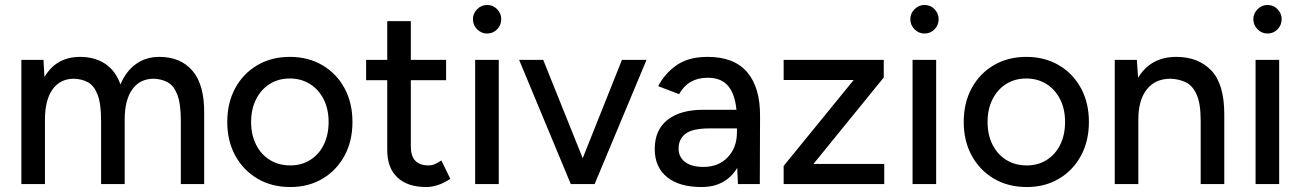

<svg xmlns="http://www.w3.org/2000/svg" viewBox="-20 -741 5243 773"><path d="M66 0V-500H155L159 -431Q207 -512 302 -512Q361 -512 403 -484.5Q445 -457 465 -401Q487 -454 527 -483Q567 -512 622 -512Q707 -512 755 -456Q803 -400 802 -286V0H708V-256Q708 -323 694 -359.5Q680 -396 655.5 -409.5Q631 -423 599 -424Q543 -424 512.5 -381Q482 -338 482 -260V0H387V-256Q387 -323 373 -359.5Q359 -396 334.5 -409.5Q310 -423 278 -424Q222 -424 191.5 -381Q161 -338 161 -260V0Z M1149 12Q1074 12 1017 -21.5Q960 -55 927.5 -114Q895 -173 895 -250Q895 -327 927 -386Q959 -445 1016 -478.5Q1073 -512 1147 -512Q1221 -512 1278 -478.5Q1335 -445 1367 -386Q1399 -327 1399 -250Q1399 -173 1367 -114Q1335 -55 1278.5 -21.5Q1222 12 1149 12ZM1149 -75Q1194 -75 1229 -97Q1264 -119 1283.5 -158.5Q1303 -198 1303 -250Q1303 -302 1283 -341.5Q1263 -381 1227.5 -403Q1192 -425 1147 -425Q1101 -425 1066 -403Q1031 -381 1011 -341.5Q991 -302 991 -250Q991 -198 1011 -158.5Q1031 -119 1066.5 -97Q1102 -75 1149 -75Z M1696 12Q1621 12 1580 -26.5Q1539 -65 1539 -137V-418H1454V-500H1539V-656H1634V-500H1776V-418H1634V-151Q1634 -75 1706 -75Q1717 -75 1728 -79Q1739 -83 1757 -95L1793 -21Q1743 12 1696 12Z M1893 0V-500H1988V0ZM1941 -606Q1918 -606 1901 -623Q1884 -640 1884 -664Q1884 -687 1901 -704Q1918 -721 1941 -721Q1965 -721 1981.5 -704Q1998 -687 1998 -664Q1998 -640 1981.5 -623Q1965 -606 1941 -606Z M2278 0 2070 -500H2167L2326 -104L2484 -500H2583L2374 0Z M2804 12Q2715 12 2665.5 -28Q2616 -68 2616 -141Q2616 -218 2667.5 -258.5Q2719 -299 2811 -299H2945Q2939 -362 2911.5 -395Q2884 -428 2829 -428Q2751 -428 2714 -362L2630 -394Q2656 -445 2704 -478.5Q2752 -512 2829 -512Q2936 -512 2988.5 -450Q3041 -388 3040 -272L3039 0H2951L2948 -65Q2926 -28 2890 -8Q2854 12 2804 12ZM2812 -69Q2873 -69 2910 -108Q2947 -147 2947 -209V-224H2837Q2768 -224 2740 -202.5Q2712 -181 2712 -143Q2712 -109 2738 -89Q2764 -69 2812 -69Z M3135 0V-73L3417 -419H3135V-500H3538V-429L3255 -81H3540V0Z M3654 0V-500H3749V0ZM3702 -606Q3679 -606 3662 -623Q3645 -640 3645 -664Q3645 -687 3662 -704Q3679 -721 3702 -721Q3726 -721 3742.5 -704Q3759 -687 3759 -664Q3759 -640 3742.5 -623Q3726 -606 3702 -606Z M4114 12Q4039 12 3982 -21.5Q3925 -55 3892.5 -114Q3860 -173 3860 -250Q3860 -327 3892 -386Q3924 -445 3981 -478.5Q4038 -512 4112 -512Q4186 -512 4243 -478.5Q4300 -445 4332 -386Q4364 -327 4364 -250Q4364 -173 4332 -114Q4300 -55 4243.5 -21.5Q4187 12 4114 12ZM4114 -75Q4159 -75 4194 -97Q4229 -119 4248.5 -158.5Q4268 -198 4268 -250Q4268 -302 4248 -341.5Q4228 -381 4192.5 -403Q4157 -425 4112 -425Q4066 -425 4031 -403Q3996 -381 3976 -341.5Q3956 -302 3956 -250Q3956 -198 3976 -158.5Q3996 -119 4031.5 -97Q4067 -75 4114 -75Z M4468 0V-500H4557L4562 -428Q4613 -512 4716 -512Q4804 -512 4856.5 -457.5Q4909 -403 4909 -281V0H4814V-256Q4814 -323 4798 -359.5Q4782 -396 4754.5 -409.5Q4727 -423 4692 -424Q4631 -424 4597 -381Q4563 -338 4563 -260V0Z M5035 0V-500H5130V0ZM5083 -606Q5060 -606 5043 -623Q5026 -640 5026 -664Q5026 -687 5043 -704Q5060 -721 5083 -721Q5107 -721 5123.5 -704Q5140 -687 5140 -664Q5140 -640 5123.5 -623Q5107 -606 5083 -606Z"/></svg>

Font: Figtree Medium
Style: Regular
Weight: 500
Designer: Erik Kennedy
Foundry: Erik Kennedy
Version: Version 2.001; ttfautohint (v1.8.4.7-5d5b);gftools[0.9.27]